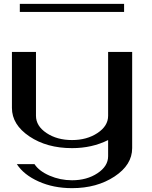

<svg xmlns="http://www.w3.org/2000/svg" viewBox="-20 -770 790 998"><path d="M625 -750V-708H83V-750ZM667 -500V0Q667 86.9 575.2 147.5Q483.4 208 354.5 208Q257.8 208 180.7 173.3Q103.5 138.7 67.4 83H159.2Q182.6 119.1 237.8 143.1Q293 167 354.5 167Q431.6 167 486.8 130.4Q542 93.8 542 42V-42Q458 0 354.5 0Q223.6 0 132.8 -61Q42 -122.1 42 -209V-500H167V-168Q167 -115.2 221.7 -78.6Q276.4 -42 354.5 -42Q431.6 -42 486.8 -78.6Q542 -115.2 542 -168V-500Z"/></svg>

Font: okolaks
Style: Bold
Weight: 600
Width: 8
Version: Version 000.6.0